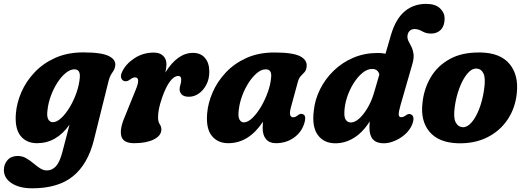

<svg xmlns="http://www.w3.org/2000/svg" viewBox="-66 -746 2774 1015"><path d="M430 -4.5Q398 122.5 319.5 186Q241 249.5 104.5 249.5Q37 249.5 -4.2 222.8Q-45.5 196 -45.5 152.5Q-45.5 122 -26 100.2Q-6.5 78.5 27 78.5Q51.5 78.5 71.8 90Q92 101.5 110 116.8Q128 132 145.5 143.5Q163 155 181.5 155Q209.5 155 229.8 132.8Q250 110.5 263.5 58.5L301.5 -87Q232.5 11 130 11Q73.5 11 42.5 -28Q11.5 -67 18 -146.5Q22.5 -202 47 -258.8Q71.5 -315.5 116.5 -363.2Q161.5 -411 226 -440Q290.5 -469 374 -469Q472 -469 510.2 -449.2Q548.5 -429.5 543 -397Q540.5 -381.5 534.2 -372.2Q528 -363 521 -351.8Q514 -340.5 508.5 -320ZM185 -163.5Q180.5 -130 189.2 -115Q198 -100 213 -100Q234 -100 257.8 -122Q281.5 -144 302.8 -179.5Q324 -215 338.5 -256.5Q353 -298 356 -337.5Q359 -379.5 327.5 -379.5Q305 -379.5 281.5 -360.2Q258 -341 237.5 -309.2Q217 -277.5 203 -239.5Q189 -201.5 185 -163.5Z M597 -316.5Q583 -316.5 576 -330.5Q569 -344.5 579.5 -366Q598.5 -407.5 644.2 -437.8Q690 -468 746.5 -468Q779 -468 796.5 -451Q814 -434 814 -406Q814 -388.5 808 -362.5Q872.5 -466.5 954 -466.5Q994.5 -466.5 1017.5 -439.8Q1040.5 -413 1040.5 -367Q1040.5 -328 1024.8 -298Q1009 -268 984.5 -251.2Q960 -234.5 933.5 -234.5Q905.5 -234.5 894.5 -246.8Q883.5 -259 883.5 -272.5Q883.5 -286 887.8 -298.5Q892 -311 892 -326Q892 -344.5 876 -344.5Q854.5 -344.5 832.5 -315.5Q810.5 -286.5 790.5 -228.5Q778 -192 773.8 -168.5Q769.5 -145 769.5 -124Q769.5 -103 778.2 -89.8Q787 -76.5 787 -61.5Q787 -29 747.5 -9Q708 11 643.5 11Q585.5 11 575.5 -26Q565.5 -63 593 -127L651.5 -271.5Q679 -337 647.5 -337Q636.5 -337 620.5 -325Q607.5 -315.5 597 -316.5Z M1472 -179Q1457.5 -126 1484 -126Q1492 -126 1498 -129.5Q1504 -133 1512 -139Q1523.5 -147 1533 -143Q1557.5 -137 1540.5 -87.5Q1524 -42 1483.8 -15.5Q1443.5 11 1392.5 11Q1358.5 11 1340.5 -10.2Q1322.5 -31.5 1322.5 -69.5Q1322.5 -86.5 1324 -102.5Q1249 11 1140.5 11Q1085.5 11 1054 -27.5Q1022.5 -66 1029 -145.5Q1033.5 -201.5 1058.2 -258.2Q1083 -315 1127.8 -362.8Q1172.5 -410.5 1236.8 -439.5Q1301 -468.5 1384 -468.5Q1482.5 -468.5 1520.8 -448.5Q1559 -428.5 1555 -393.5Q1553 -374.5 1543.8 -364.5Q1534.5 -354.5 1524.5 -344.2Q1514.5 -334 1509 -314.5ZM1196 -163Q1191.5 -129 1200 -114Q1208.5 -99 1222.5 -99Q1244 -99 1268 -122Q1292 -145 1313.5 -181.2Q1335 -217.5 1350 -259.5Q1365 -301.5 1367.5 -339.5Q1371 -379.5 1339 -379.5Q1316 -379.5 1292.5 -360Q1269 -340.5 1248.5 -308.8Q1228 -277 1214 -239Q1200 -201 1196 -163Z M2111 -83.5Q2098.5 -56 2073.8 -34.5Q2049 -13 2019.2 -0.8Q1989.5 11.5 1962.5 11.5Q1887 11.5 1887 -70.5Q1887 -87.5 1889 -104Q1851 -45.5 1804.8 -17Q1758.5 11.5 1707 11.5Q1646 11.5 1614 -32.5Q1582 -76.5 1593 -162Q1599 -220 1626.2 -274.5Q1653.5 -329 1698 -372.2Q1742.5 -415.5 1801.8 -440.8Q1861 -466 1931.5 -466Q1953 -466 1972 -462L2000.5 -560Q2025.5 -645.5 2072.8 -685.5Q2120 -725.5 2186.5 -725.5Q2235.5 -725.5 2260 -702.2Q2284.5 -679 2284.5 -648.5Q2284.5 -610 2264.8 -589.2Q2245 -568.5 2213 -568.5Q2186.5 -568.5 2166 -580.5Q2145.5 -592.5 2125.5 -592.5Q2109 -592.5 2099 -582Q2089 -571.5 2088 -555.5Q2087 -541 2094 -527.8Q2101 -514.5 2109 -498.5Q2117 -482.5 2120 -461.2Q2123 -440 2114.5 -409.5L2051 -189Q2041 -154 2041.8 -140.2Q2042.5 -126.5 2056 -126.5Q2067 -126.5 2082.5 -138Q2096.5 -147.5 2106.5 -141Q2117.5 -137 2119.5 -122.5Q2121.5 -108 2111 -83.5ZM1754.5 -153Q1753 -124.5 1762.8 -111.5Q1772.5 -98.5 1788.5 -98.5Q1810 -98.5 1833.5 -119.8Q1857 -141 1878 -177Q1899 -213 1912 -258L1939.5 -352.5Q1931.5 -381.5 1901.5 -381.5Q1875 -381.5 1849.5 -360.2Q1824 -339 1802.8 -305Q1781.5 -271 1768.5 -231Q1755.5 -191 1754.5 -153Z M2475 -468.5Q2579.5 -466.5 2628 -407.5Q2676.5 -348.5 2666 -253.5Q2658.5 -176 2618.2 -115.2Q2578 -54.5 2511 -20.5Q2444 13.5 2356 11.5Q2253.5 8.5 2204.8 -49.2Q2156 -107 2167.5 -203Q2175 -276 2210.8 -337Q2246.5 -398 2312.2 -434.2Q2378 -470.5 2475 -468.5ZM2380.5 -73.5Q2403.5 -72.5 2426.2 -98Q2449 -123.5 2466.8 -168.8Q2484.5 -214 2493 -271.5Q2502 -331.5 2490.2 -356.8Q2478.5 -382 2453.5 -383.5Q2427.5 -384.5 2403.8 -355.8Q2380 -327 2362.5 -280Q2345 -233 2338 -181Q2330 -124 2342.8 -99.5Q2355.5 -75 2380.5 -73.5Z"/></svg>

Font: Fraunces 72pt SuperSoft
Style: Bold Italic
Weight: 700
Italic angle: -16°
Version: Version 1.000;[0bf87f6ff]